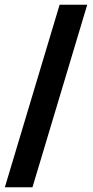

<svg xmlns="http://www.w3.org/2000/svg" viewBox="-20 -790 392 810"><path d="M0.5 0 231.5 -770H348L117 0Z"/></svg>

Font: Junction SemiBold
Style: Regular
Weight: 600
Designer: Caroline Hadilaksono
Foundry: Caroline Hadilaksono, Tyler Finck, The League of Moveable Type
Version: Version 2.000; ttfautohint (v1.8.3)